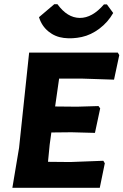

<svg xmlns="http://www.w3.org/2000/svg" viewBox="-20 -896 589 916"><path d="M490 -875 520 -834Q495 -790 454.5 -759.5Q414 -729 370 -719.5Q326 -710 284.5 -715Q243 -720 211 -746Q179 -772 166 -814L239 -876H254Q301 -811 360.5 -810.5Q420 -810 476 -875ZM473 -129 480 -117 456 0H39L71 -191L119 -645H542L549 -633L524 -516L371 -521H262L243 -388L347 -387L450 -390L458 -379L433 -262L321 -265L225 -264L217 -206L209 -124L315 -123Z"/></svg>

Font: Alegreya Sans SC ExtraBold
Style: Italic
Weight: 800
Italic angle: -7°
Designer: Juan Pablo del Peral
Foundry: Huerta Tipografica
Version: Version 2.007